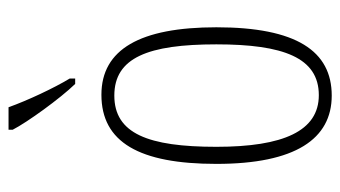

<svg xmlns="http://www.w3.org/2000/svg" viewBox="-198 -608 816 461"><g transform="rotate(-90 210.5 -378.0)"><path d="M239 -606H252V-619C229 -657 199 -721 183 -766H129V-756C147 -721 204 -642 239 -606ZM211 10C318 10 375 -75 375 -267C375 -450 322 -543 213 -543C99 -543 47 -452 47 -267C47 -77 107 10 211 10ZM212 -21C126 -21 88 -106 88 -267C88 -431 120 -512 211 -512C302 -512 334 -431 334 -267C334 -106 302 -21 212 -21Z"/></g></svg>

Font: Noto Serif Lao ExtraCondensed ExtraLight
Style: Regular
Weight: 200
Width: 2
Designer: Monotype Design Team
Foundry: Monotype Imaging Inc.
Version: Version 2.003